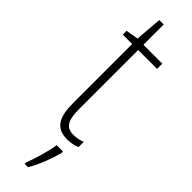

<svg xmlns="http://www.w3.org/2000/svg" viewBox="-302 -646 856 856"><g transform="rotate(45 126.0 -218.0)"><path d="M177 -24C128 -24 114 -57 114 -124V-496H233V-529H114V-657H86L76 -530L17 -520V-496H76V-124C76 -36 100 10 171 10C197 10 216 5 232 -2V-35C218 -29 198 -24 177 -24ZM197 70V61H157C152 102 129 177 115 212V221H136C163 176 185 117 197 70Z"/></g></svg>

Font: Noto Sans Gurmukhi Condensed ExtraLight
Style: Regular
Weight: 200
Width: 3
Designer: Jelle Bosma - Monotype Design Team
Foundry: Monotype Imaging Inc.
Version: Version 2.004